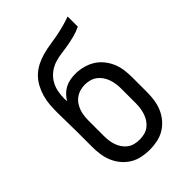

<svg xmlns="http://www.w3.org/2000/svg" viewBox="-218 -831 936 936"><g transform="rotate(-45 250.0 -363.5)"><path d="M250 8Q223 8 196.5 2.5Q170 -3 147.5 -16.5Q125 -30 107.5 -50.5Q90 -71 79.5 -95.5Q69 -120 65 -146.5Q61 -173 61 -200V-303Q61 -336 60 -370Q59 -404 59 -438Q59 -438 59 -438Q59 -438 59 -438V-439Q59 -466 61 -492.5Q63 -519 70.5 -545Q78 -571 91 -595Q104 -619 123.5 -637.5Q143 -656 167 -668Q191 -680 217 -687Q243 -694 269.5 -698Q296 -702 322.5 -707Q349 -712 375 -719Q401 -726 426 -735V-665Q404 -654 379.5 -647.5Q355 -641 330.5 -636.5Q306 -632 281 -629Q256 -626 232 -618.5Q208 -611 187.5 -595.5Q167 -580 154 -558.5Q141 -537 136 -512Q131 -487 131 -462Q131 -458 131.5 -453.5Q132 -449 132 -445Q141 -460 154 -473.5Q167 -487 183 -495.5Q199 -504 217.5 -507.5Q236 -511 254 -511Q280 -511 306 -504.5Q332 -498 354.5 -484.5Q377 -471 394 -450.5Q411 -430 421.5 -405.5Q432 -381 435.5 -355Q439 -329 439 -303V-200Q439 -173 435 -146.5Q431 -120 420.5 -95.5Q410 -71 392.5 -50.5Q375 -30 352.5 -16.5Q330 -3 303.5 2.5Q277 8 250 8ZM250 -62Q267 -62 283.5 -66Q300 -70 313.5 -80Q327 -90 336.5 -104Q346 -118 351.5 -134Q357 -150 359.5 -166.5Q362 -183 362 -200V-303Q362 -319 359.5 -336Q357 -353 351.5 -368.5Q346 -384 336.5 -398Q327 -412 313.5 -422Q300 -432 283.5 -436.5Q267 -441 251 -441Q234 -441 217.5 -436.5Q201 -432 187 -422Q173 -412 163.5 -398Q154 -384 148.5 -368.5Q143 -353 141 -336Q139 -319 139 -303V-200Q139 -183 141 -166.5Q143 -150 148.5 -134Q154 -118 163.5 -104Q173 -90 186.5 -80Q200 -70 216.5 -66Q233 -62 250 -62Z"/></g></svg>

Font: Iosevka Gothic
Style: Regular
Weight: 400
Monospace: yes
Designer: Belleve Invis
Foundry: Belleve Invis
Version: Version 15.5.1; ttfautohint (v1.8.4)